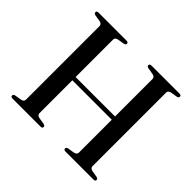

<svg xmlns="http://www.w3.org/2000/svg" viewBox="-161 -903 1105 1105"><g transform="rotate(45 391.5 -350.0)"><path d="M231 -50.5Q231 -34 252.5 -30L292 -23.5Q304.5 -20.5 304.5 -11Q304.5 0 289.5 0H62.5Q47.5 0 47.5 -11Q47.5 -20.5 60 -23.5L99.5 -30Q121 -34 121 -50.5V-649.5Q121 -666 99.5 -670L60 -676.5Q47.5 -679.5 47.5 -689Q47.5 -700 62.5 -700H289.5Q304.5 -700 304.5 -689Q304.5 -679.5 292 -676.5L252.5 -670Q231 -666 231 -649.5V-344.5H552V-649.5Q552 -666 530.5 -670L491.5 -676.5Q478.5 -679.5 478.5 -689Q478.5 -700 494 -700H720.5Q735.5 -700 735.5 -689Q735.5 -679.5 723 -676.5L684 -670Q662.5 -666 662.5 -649.5V-50.5Q662.5 -34 684 -30L723 -23.5Q735.5 -20.5 735.5 -11Q735.5 0 720.5 0H494Q478.5 0 478.5 -11Q478.5 -20.5 491.5 -23.5L530.5 -30Q552 -34 552 -50.5V-318H231Z"/></g></svg>

Font: Fraunces 72pt S000
Style: Regular
Weight: 400
Version: Version 1.000; ttfautohint (v1.8.3)